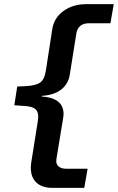

<svg xmlns="http://www.w3.org/2000/svg" viewBox="-20 -725 568 925"><path d="M229 180Q196 180 171.5 166.5Q147 153 136 126.5Q125 100 130 61L162 -140Q169 -181 152.5 -197.5Q136 -214 88 -215L49 -218L63 -308L104 -310Q149 -312 171.5 -326Q194 -340 201 -385L232 -586Q241 -640 286.5 -672.5Q332 -705 395 -705H528L512 -613H409Q382 -613 367 -600.5Q352 -588 348 -565L316 -364Q312 -338 296.5 -316Q281 -294 253 -280Q225 -266 181 -263L182 -260Q224 -257 248 -243.5Q272 -230 280.5 -208Q289 -186 285 -161L252 40Q248 64 261 76Q274 88 300 88H402L386 180Z"/></svg>

Font: Nunito Sans 7pt Expanded SemiBold
Style: Italic
Weight: 600
Width: 7
Italic angle: -9°
Designer: Vernon Adams
Foundry: Vernon Adams
Version: Version 3.101;gftools[0.9.27]